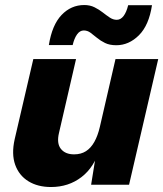

<svg xmlns="http://www.w3.org/2000/svg" viewBox="-20 -735 650 764"><path d="M183 9.2Q130.2 9.2 92.9 -13.8Q55.6 -36.8 40.4 -79.4Q25.2 -122 38.4 -181L112.6 -500H282.6L214.8 -206.4Q204.8 -164.6 222.2 -142.7Q239.6 -120.8 274.8 -120.8Q302.2 -120.8 321.9 -133.3Q341.6 -145.8 355.4 -170.4Q369.2 -195 377.4 -230.4L439.6 -500H609.6L493.6 0H342.6L368.2 -159.4L377 -144.2Q355.8 -70 304.3 -30.4Q252.8 9.2 183 9.2ZM584.8 -714.2Q572.6 -634.2 532.7 -594.6Q492.8 -555 442.8 -555Q416.2 -555 397.9 -564Q379.6 -573 366 -584.4Q352.4 -595.8 340.1 -604.8Q327.8 -613.8 313.4 -613.8Q297.8 -613.8 286.6 -598.1Q275.4 -582.4 269.2 -555.8H174.4Q187.2 -635.8 225 -675.4Q262.8 -715 315.2 -715Q338.2 -715 356.2 -706Q374.2 -697 388.7 -685.6Q403.2 -674.2 416.7 -665.2Q430.2 -656.2 444.6 -656.2Q460.2 -656.2 471.7 -671.3Q483.2 -686.4 490 -714.2Z"/></svg>

Font: Work Sans
Style: Italic
Weight: 400
Italic angle: -13°
Designer: Wei Huang
Foundry: Wei Huang
Version: Version 2.012